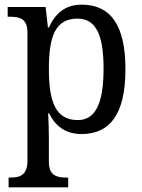

<svg xmlns="http://www.w3.org/2000/svg" viewBox="-20 -566 610 825"><path d="M17 239H273V197H265C225 197 190 189 190 130V34C190 2 189 -44 187 -79H191C217 -26 260 10 330 10C453 10 519 -76 519 -269C519 -461 453 -546 331 -546C259 -546 217 -507 190 -448H186L176 -536H13V-494H25C65 -494 98 -485 98 -426V125C98 188 64 197 24 197H17ZM314 -50C219 -50 190 -129 190 -270C190 -412 219 -486 313 -486C394 -486 425 -413 425 -271C425 -129 394 -50 314 -50Z"/></svg>

Font: Noto Serif Georgian SemiCondensed
Style: Regular
Weight: 400
Width: 4
Designer: Monotype Design Team, Akaki Razmadze
Foundry: Google LLC
Version: Version 2.003